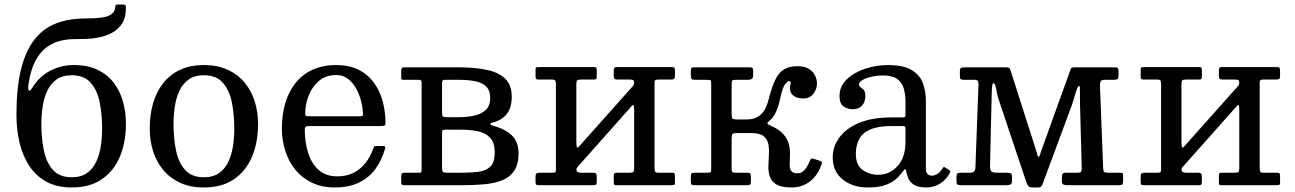

<svg xmlns="http://www.w3.org/2000/svg" viewBox="-20 -817 5712 847"><path d="M162.5 -270Q162.5 -309 168.2 -347.2Q174 -385.5 188.5 -416.5Q203 -447.5 229.2 -466.2Q255.5 -485 296.5 -485Q351 -485 380 -452Q409 -419 419.8 -365.5Q430.5 -312 430.5 -250Q430.5 -211 424.8 -172.8Q419 -134.5 404.5 -103.5Q390 -72.5 363.8 -53.8Q337.5 -35 296.5 -35Q242 -35 213 -68Q184 -101 173.2 -154.5Q162.5 -208 162.5 -270ZM535.5 -782.5Q535.5 -791.5 533.2 -794.2Q531 -797 522.5 -797H502Q492 -797 490.5 -794.5Q489 -792 488 -783.5Q486.5 -766.5 474.2 -756.5Q462 -746.5 442.8 -742.2Q423.5 -738 401 -736.8Q378.5 -735.5 356.5 -735.5Q283 -735.5 226.2 -713.2Q169.5 -691 131 -641.2Q92.5 -591.5 72.5 -510Q52.5 -428.5 52.5 -310Q52.5 -246.5 66 -188.8Q79.5 -131 108.5 -86.2Q137.5 -41.5 184 -15.8Q230.5 10 296.5 10Q377 10 430 -26.8Q483 -63.5 509.2 -126.8Q535.5 -190 535.5 -270Q535.5 -322.5 522.2 -369.5Q509 -416.5 481.2 -452.5Q453.5 -488.5 410.2 -509.2Q367 -530 306.5 -530Q266 -530 231.5 -518Q197 -506 170 -484.5Q143 -463 125.5 -434Q112 -412.5 107 -418Q102 -423.5 106 -447.5Q115.5 -510 136.2 -548.5Q157 -587 184.2 -607.2Q211.5 -627.5 241 -635.5Q270.5 -643.5 297.8 -644.2Q325 -645 345.5 -645Q378 -645 411.5 -651Q445 -657 473.5 -672Q502 -687 519 -714Q536 -741 535.5 -782.5Z M745.5 -270Q745.5 -309 751.2 -347.2Q757 -385.5 771.5 -416.5Q786 -447.5 812.2 -466.2Q838.5 -485 879.5 -485Q934 -485 963 -452Q992 -419 1002.8 -365.5Q1013.5 -312 1013.5 -250Q1013.5 -211 1007.8 -172.8Q1002 -134.5 987.5 -103.5Q973 -72.5 946.8 -53.8Q920.5 -35 879.5 -35Q825 -35 796 -68Q767 -101 756.2 -154.5Q745.5 -208 745.5 -270ZM640.5 -250Q640.5 -197.5 655.2 -150.5Q670 -103.5 699.8 -67.5Q729.5 -31.5 774.2 -10.8Q819 10 879.5 10Q960 10 1013 -26.8Q1066 -63.5 1092.2 -126.8Q1118.5 -190 1118.5 -270Q1118.5 -322.5 1103.8 -369.5Q1089 -416.5 1059.2 -452.5Q1029.5 -488.5 984.8 -509.2Q940 -530 879.5 -530Q819 -530 774.2 -509Q729.5 -488 699.8 -450Q670 -412 655.2 -361Q640.5 -310 640.5 -250Z M1223.5 -250Q1223.5 -197.5 1238.8 -150.5Q1254 -103.5 1283.5 -67.5Q1313 -31.5 1356.5 -10.8Q1400 10 1456.5 10Q1520 10 1564.5 -12Q1609 -34 1637 -72.8Q1665 -111.5 1679 -162.5Q1680.5 -168 1678.5 -170.5Q1676.5 -173 1669 -173H1640Q1632.5 -173 1630.5 -169.8Q1628.5 -166.5 1626.5 -161Q1613.5 -124.5 1591.5 -97Q1569.5 -69.5 1538.8 -54.2Q1508 -39 1468.5 -39Q1417 -39 1385.2 -67.8Q1353.5 -96.5 1339 -144Q1324.5 -191.5 1324.5 -246.5Q1324.5 -255 1328.8 -258Q1333 -261 1341 -261H1662.5Q1673 -261 1676.8 -263.2Q1680.5 -265.5 1680.5 -275.5Q1680.5 -311 1673.5 -347.2Q1666.5 -383.5 1651 -416.2Q1635.5 -449 1610.2 -474.8Q1585 -500.5 1548.8 -515.2Q1512.5 -530 1463.5 -530Q1403 -530 1358 -509Q1313 -488 1283 -450Q1253 -412 1238.2 -361Q1223.5 -310 1223.5 -250ZM1340.5 -304Q1331.5 -304 1329 -306.5Q1326.5 -309 1326.5 -316.5Q1326.5 -356 1341.5 -395Q1356.5 -434 1387 -460Q1417.5 -486 1463.5 -486Q1494 -486 1516 -468.5Q1538 -451 1552.5 -423.8Q1567 -396.5 1574 -366.8Q1581 -337 1581 -312Q1581 -307 1578.8 -305.5Q1576.5 -304 1566.5 -304Z M1828 -465Q1840 -465 1840 -453V-69Q1840 -61 1838.5 -58Q1837 -55 1828.5 -55H1766.5Q1757.5 -55 1753.8 -52.5Q1750 -50 1750 -40V-12Q1750 -4 1753.5 -2Q1757 0 1765.5 0H2022.5Q2071.5 0 2115.8 -4Q2160 -8 2194.2 -21.2Q2228.5 -34.5 2248 -63Q2267.5 -91.5 2267.5 -140Q2267.5 -192.5 2237 -220.8Q2206.5 -249 2153 -263Q2144 -265.5 2143.5 -269.8Q2143 -274 2154 -276.5Q2191 -285 2214.2 -312.5Q2237.5 -340 2237.5 -390Q2237.5 -440 2210.2 -468.2Q2183 -496.5 2130.5 -508.2Q2078 -520 2002.5 -520H1762Q1750 -520 1750 -507V-477Q1750 -469.5 1751.5 -467.2Q1753 -465 1760.5 -465ZM1930 -449Q1930 -458.5 1932.5 -461.8Q1935 -465 1944 -465H2002.5Q2040.5 -465 2072.2 -459.5Q2104 -454 2123.2 -436.8Q2142.5 -419.5 2142.5 -385Q2142.5 -350.5 2123.2 -332.2Q2104 -314 2072.2 -307Q2040.5 -300 2002.5 -300H1949Q1936 -300 1933 -304.2Q1930 -308.5 1930 -322ZM1930 -224Q1930 -239 1932 -242Q1934 -245 1949 -245H2012.5Q2055.5 -245 2089.5 -237.5Q2123.5 -230 2143 -208.5Q2162.5 -187 2162.5 -145Q2162.5 -100.5 2143 -81.8Q2123.5 -63 2089.5 -59Q2055.5 -55 2012.5 -55H1953Q1937.5 -55 1933.8 -59Q1930 -63 1930 -77.5Z M2867.5 -77.5V-452Q2867.5 -461.5 2871.2 -463.8Q2875 -466 2884.5 -466H2939.5Q2949.5 -466 2953.5 -468.8Q2957.5 -471.5 2957.5 -482V-505Q2957.5 -514.5 2955 -517.8Q2952.5 -521 2943.5 -521H2701.5Q2693 -521 2690.2 -518Q2687.5 -515 2687.5 -506V-483Q2687.5 -472 2691.2 -469Q2695 -466 2705 -466H2756.5Q2768 -466 2772.8 -464Q2777.5 -462 2777.5 -450.5Q2777.5 -448.5 2776.5 -445Q2775.5 -441.5 2773 -438.5L2535 -171.5Q2526 -161.5 2524.2 -169Q2522.5 -176.5 2522.5 -196V-446.5Q2522.5 -459.5 2526.5 -462.8Q2530.5 -466 2542.5 -466H2600Q2608 -466 2610.2 -469.2Q2612.5 -472.5 2612.5 -480.5V-505.5Q2612.5 -514 2611 -517.5Q2609.5 -521 2601.5 -521H2358Q2350 -521 2346.2 -519.8Q2342.5 -518.5 2342.5 -510V-481Q2342.5 -472.5 2345 -469.2Q2347.5 -466 2355.5 -466H2414.5Q2427.5 -466 2430 -461.2Q2432.5 -456.5 2432.5 -443.5V-69Q2432.5 -59.5 2429 -57.2Q2425.5 -55 2415.5 -55H2360.5Q2351 -55 2346.8 -52.2Q2342.5 -49.5 2342.5 -39V-16Q2342.5 -6.5 2345 -3.2Q2347.5 0 2356.5 0H2598.5Q2607 0 2609.8 -3Q2612.5 -6 2612.5 -15V-38Q2612.5 -49 2608.8 -52Q2605 -55 2595 -55H2543.5Q2534 -55 2528.5 -58Q2523 -61 2523 -68.5Q2523 -75 2525.5 -77.8Q2528 -80.5 2531 -84L2767.5 -350Q2774 -357 2775.8 -350.8Q2777.5 -344.5 2777.5 -329.5V-74.5Q2777.5 -61.5 2773.5 -58.2Q2769.5 -55 2757.5 -55H2700Q2692 -55 2689.8 -52Q2687.5 -49 2687.5 -40.5V-15.5Q2687.5 -7.5 2689 -3.8Q2690.5 0 2698.5 0H2942Q2950.5 0 2954 -1.5Q2957.5 -3 2957.5 -11V-40Q2957.5 -48.5 2955.2 -51.8Q2953 -55 2944.5 -55H2885.5Q2872.5 -55 2870 -59.8Q2867.5 -64.5 2867.5 -77.5Z M3605 -95Q3607 -101.5 3603.5 -104Q3600 -106.5 3592.5 -109L3567.5 -117Q3560 -119.5 3557.2 -115.8Q3554.5 -112 3552 -106Q3541 -80 3528.5 -66.2Q3516 -52.5 3498.5 -52.5Q3477.5 -52.5 3470.5 -63.2Q3463.5 -74 3463.8 -92Q3464 -110 3465 -132.2Q3466 -154.5 3460.8 -178Q3455.5 -201.5 3437.2 -223.5Q3419 -245.5 3381 -262Q3375 -265 3371 -267Q3367 -269 3365.8 -271.5Q3364.5 -274 3366.5 -276.8Q3368.5 -279.5 3374 -284Q3386 -293.5 3395.2 -308.5Q3404.5 -323.5 3411 -342.2Q3417.5 -361 3421.5 -381Q3431.5 -430.5 3443.2 -445Q3455 -459.5 3460 -459.5Q3468 -459.5 3468 -450Q3468 -446.5 3467.5 -444.5Q3467 -442.5 3466.2 -441Q3465.5 -439.5 3465 -436.5Q3464.5 -433.5 3464.5 -428Q3464.5 -407 3480.5 -394.8Q3496.5 -382.5 3522.5 -382.5Q3552.5 -382.5 3568.2 -403.2Q3584 -424 3584 -448.5Q3584 -467 3575.2 -484.5Q3566.5 -502 3547.8 -513.5Q3529 -525 3498.5 -525Q3461 -525 3437.8 -510.2Q3414.5 -495.5 3399.5 -463.8Q3384.5 -432 3371.5 -381Q3366 -358 3355.5 -337.2Q3345 -316.5 3325.5 -303.2Q3306 -290 3272.5 -290H3231Q3215 -290 3211.2 -294.2Q3207.5 -298.5 3207.5 -314V-441.5Q3207.5 -459 3210.5 -462Q3213.5 -465 3231 -465H3281.5Q3291 -465 3296.8 -469Q3302.5 -473 3302.5 -486V-503Q3302.5 -514.5 3299.2 -517.2Q3296 -520 3284.5 -520H3041.5Q3032 -520 3029.8 -516.5Q3027.5 -513 3027.5 -503V-487.5Q3027.5 -474 3030 -469.5Q3032.5 -465 3045.5 -465H3098Q3114 -465 3115.8 -461Q3117.5 -457 3117.5 -441V-76.5Q3117.5 -61.5 3115.8 -58.2Q3114 -55 3098.5 -55H3045.5Q3035 -55 3031.2 -52Q3027.5 -49 3027.5 -37.5V-16Q3027.5 -6.5 3030.5 -3.2Q3033.5 0 3043 0H3276Q3286 0 3289.2 -2.5Q3292.5 -5 3292.5 -14.5V-37Q3292.5 -48 3290 -51.5Q3287.5 -55 3277 -55H3227.5Q3215.5 -55 3211.5 -57.8Q3207.5 -60.5 3207.5 -72V-204Q3207.5 -220.5 3210.8 -225.2Q3214 -230 3230.5 -230H3292.5Q3330.5 -230 3347.8 -217Q3365 -204 3369.2 -182.5Q3373.5 -161 3372 -135.5Q3370.5 -110 3369.8 -84.5Q3369 -59 3376.2 -37.5Q3383.5 -16 3405.8 -3Q3428 10 3472.5 10Q3497.5 10 3518.8 2.2Q3540 -5.5 3557 -19.8Q3574 -34 3586.2 -53.2Q3598.5 -72.5 3605 -95Z M3653.5 -123Q3653.5 -60 3697.8 -25Q3742 10 3808.5 10Q3861.5 10 3892.5 -3.2Q3923.5 -16.5 3939.5 -33.5Q3955.5 -50.5 3963.5 -61.5Q3970.5 -71 3973.2 -71Q3976 -71 3977.5 -62Q3979.5 -50 3985.8 -33Q3992 -16 4010.2 -3Q4028.5 10 4066 10H4066.5Q4087 10 4106.2 3Q4125.5 -4 4142.2 -18.5Q4159 -33 4170.5 -55Q4173 -60 4172.2 -62.2Q4171.5 -64.5 4167.5 -67L4149.5 -78Q4146 -81 4143.2 -80Q4140.5 -79 4138 -74.5Q4125 -54 4113 -48Q4101 -42 4090.5 -42Q4080 -42 4072.2 -49Q4064.5 -56 4064.5 -71V-372Q4064.5 -412.5 4051.8 -448.8Q4039 -485 4002.8 -507.5Q3966.5 -530 3896.5 -530Q3846 -530 3797 -514Q3748 -498 3715.8 -467.2Q3683.5 -436.5 3683.5 -393Q3683.5 -360 3701.5 -347.5Q3719.5 -335 3742.5 -335Q3768 -335 3782.8 -351.2Q3797.5 -367.5 3797.5 -393Q3797.5 -412.5 3790.5 -420Q3783.5 -427.5 3776.5 -431.8Q3769.5 -436 3769.5 -445Q3769.5 -455 3785 -464Q3800.5 -473 3825 -478.5Q3849.5 -484 3876.5 -484Q3916.5 -484 3937.8 -468.8Q3959 -453.5 3966.8 -427Q3974.5 -400.5 3974.5 -367V-312Q3974.5 -303 3972.2 -301Q3970 -299 3961.5 -299H3912.5Q3826.5 -299 3769 -274.5Q3711.5 -250 3682.5 -210Q3653.5 -170 3653.5 -123ZM3755.5 -138Q3755.5 -176.5 3770.5 -204Q3785.5 -231.5 3820 -246.2Q3854.5 -261 3912.5 -261H3964.5Q3974.5 -261 3974.5 -251V-191Q3974.5 -123 3939.5 -84.5Q3904.5 -46 3853.5 -46Q3816 -46 3785.8 -67Q3755.5 -88 3755.5 -138Z M4278.5 -465Q4290 -465 4293.5 -460Q4297 -455 4296.5 -445L4283 -77Q4282.5 -66 4277.2 -60.5Q4272 -55 4259.5 -55H4220.5Q4207 -55 4203.2 -51.5Q4199.5 -48 4199.5 -34V-20Q4199.5 -6.5 4203.5 -3.2Q4207.5 0 4221.5 0H4418.5Q4432 0 4438.2 -3.5Q4444.5 -7 4444.5 -20V-33Q4444.5 -48 4440.2 -51.5Q4436 -55 4421.5 -55H4380.5Q4359 -55 4353 -61Q4347 -67 4347.5 -87.5L4355 -409Q4356 -432.5 4357.5 -441.2Q4359 -450 4361.5 -450Q4368 -450 4371.5 -437.8Q4375 -425.5 4377.5 -410Q4380 -394.5 4383.5 -384L4506.5 -17Q4510.5 -4.5 4515.5 2.8Q4520.5 10 4538.5 10H4556.5Q4569.5 10 4573.5 5.5Q4577.5 1 4580.5 -8L4709.5 -356Q4714.5 -370.5 4719.8 -389.8Q4725 -409 4730.5 -423.5Q4736 -438 4741.5 -438Q4744 -438 4744.2 -422.5Q4744.5 -407 4744.2 -387.2Q4744 -367.5 4744.5 -354.5L4752 -76Q4752.5 -64 4749 -59.5Q4745.5 -55 4732.5 -55H4684.5Q4670 -55 4667.2 -50.2Q4664.5 -45.5 4664.5 -31V-19Q4664.5 -6.5 4670.8 -3.2Q4677 0 4688.5 0H4916.5Q4929 0 4931.8 -4.2Q4934.5 -8.5 4934.5 -21V-36Q4934.5 -50.5 4932.2 -52.8Q4930 -55 4915.5 -55H4867.5Q4854 -55 4850.5 -59.2Q4847 -63.5 4846.5 -76L4832.5 -438Q4832 -451 4835.5 -458Q4839 -465 4853 -465H4891.5Q4907.5 -465 4911 -469.5Q4914.5 -474 4914.5 -490V-502Q4914.5 -513.5 4911 -516.8Q4907.5 -520 4896.5 -520H4721.5Q4707.5 -520 4705.5 -516.5Q4703.5 -513 4700 -503L4572.5 -149Q4568.5 -136.5 4566.8 -131Q4565 -125.5 4561.5 -125.5Q4557.5 -125.5 4555.8 -135Q4554 -144.5 4549 -159L4441 -497Q4437.5 -508.5 4435.2 -514.2Q4433 -520 4416.5 -520H4235.5Q4224.5 -520 4219.5 -517.5Q4214.5 -515 4214.5 -503V-480Q4214.5 -470.5 4218 -467.8Q4221.5 -465 4231.5 -465Z M5537 -77.5V-452Q5537 -461.5 5540.8 -463.8Q5544.5 -466 5554 -466H5609Q5619 -466 5623 -468.8Q5627 -471.5 5627 -482V-505Q5627 -514.5 5624.5 -517.8Q5622 -521 5613 -521H5371Q5362.5 -521 5359.8 -518Q5357 -515 5357 -506V-483Q5357 -472 5360.8 -469Q5364.5 -466 5374.5 -466H5426Q5437.5 -466 5442.2 -464Q5447 -462 5447 -450.5Q5447 -448.5 5446 -445Q5445 -441.5 5442.5 -438.5L5204.5 -171.5Q5195.5 -161.5 5193.8 -169Q5192 -176.5 5192 -196V-446.5Q5192 -459.5 5196 -462.8Q5200 -466 5212 -466H5269.5Q5277.5 -466 5279.8 -469.2Q5282 -472.5 5282 -480.5V-505.5Q5282 -514 5280.5 -517.5Q5279 -521 5271 -521H5027.5Q5019.5 -521 5015.8 -519.8Q5012 -518.5 5012 -510V-481Q5012 -472.5 5014.5 -469.2Q5017 -466 5025 -466H5084Q5097 -466 5099.5 -461.2Q5102 -456.5 5102 -443.5V-69Q5102 -59.5 5098.5 -57.2Q5095 -55 5085 -55H5030Q5020.5 -55 5016.2 -52.2Q5012 -49.5 5012 -39V-16Q5012 -6.5 5014.5 -3.2Q5017 0 5026 0H5268Q5276.5 0 5279.2 -3Q5282 -6 5282 -15V-38Q5282 -49 5278.2 -52Q5274.5 -55 5264.5 -55H5213Q5203.5 -55 5198 -58Q5192.5 -61 5192.5 -68.5Q5192.5 -75 5195 -77.8Q5197.5 -80.5 5200.5 -84L5437 -350Q5443.5 -357 5445.2 -350.8Q5447 -344.5 5447 -329.5V-74.5Q5447 -61.5 5443 -58.2Q5439 -55 5427 -55H5369.5Q5361.5 -55 5359.2 -52Q5357 -49 5357 -40.5V-15.5Q5357 -7.5 5358.5 -3.8Q5360 0 5368 0H5611.5Q5620 0 5623.5 -1.5Q5627 -3 5627 -11V-40Q5627 -48.5 5624.8 -51.8Q5622.5 -55 5614 -55H5555Q5542 -55 5539.5 -59.8Q5537 -64.5 5537 -77.5Z"/></svg>

Font: Besley
Style: Regular
Weight: 400
Designer: Owen Earl
Foundry: indestructible type*
Version: Version 4.000